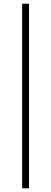

<svg xmlns="http://www.w3.org/2000/svg" viewBox="-20 -773 277 1041"><path d="M100.1 248V-752.9H137.2V248Z"/></svg>

Font: Modern Pictograms
Style: Normal
Weight: 400
Designer: John Caserta
Foundry: John Caserta
Version: 1.000